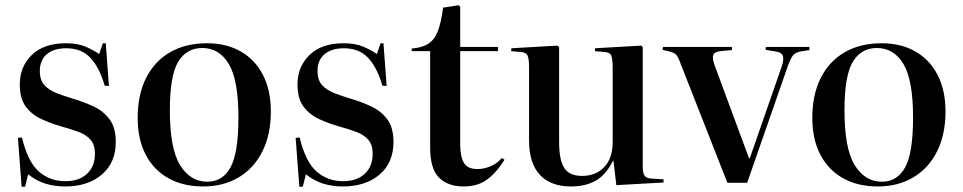

<svg xmlns="http://www.w3.org/2000/svg" viewBox="-20 -693 3650 728"><path d="M62 15 48 -170 63 -172Q86 -78 128 -42Q170 -6 228 -6Q280 -6 310 -34Q340 -62 340 -110Q340 -144 323.5 -163Q307 -182 277.5 -193Q248 -204 211 -214Q173 -225 137 -241.5Q101 -258 78 -288.5Q55 -319 55 -373Q55 -440 100.5 -484.5Q146 -529 230 -529Q274 -529 304.5 -516Q335 -503 356 -488L370 -529H381L393 -367L377 -368Q357 -437 323 -473.5Q289 -510 231 -510Q184 -510 157.5 -487.5Q131 -465 131 -424Q131 -389 148.5 -370Q166 -351 194.5 -340Q223 -329 256 -319Q297 -307 334.5 -289.5Q372 -272 395.5 -240.5Q419 -209 419 -155Q419 -76 366 -31Q313 14 227 14Q188 14 153 3.5Q118 -7 87 -32L75 15Z M750 14Q675 14 619 -17Q563 -48 532.5 -106.5Q502 -165 502 -246Q502 -334 534 -397.5Q566 -461 625 -495Q684 -529 765 -529Q838 -529 892.5 -498Q947 -467 977 -409Q1007 -351 1007 -270Q1007 -183 975 -119Q943 -55 885 -20.5Q827 14 750 14ZM766 -4Q824 -4 854 -58.5Q884 -113 884 -247Q884 -390 847.5 -450.5Q811 -511 747 -511Q687 -511 655.5 -458.5Q624 -406 624 -275Q624 -129 663 -66.5Q702 -4 766 -4Z M1115 15 1101 -170 1116 -172Q1139 -78 1181 -42Q1223 -6 1281 -6Q1333 -6 1363 -34Q1393 -62 1393 -110Q1393 -144 1376.5 -163Q1360 -182 1330.5 -193Q1301 -204 1264 -214Q1226 -225 1190 -241.5Q1154 -258 1131 -288.5Q1108 -319 1108 -373Q1108 -440 1153.5 -484.5Q1199 -529 1283 -529Q1327 -529 1357.5 -516Q1388 -503 1409 -488L1423 -529H1434L1446 -367L1430 -368Q1410 -437 1376 -473.5Q1342 -510 1284 -510Q1237 -510 1210.5 -487.5Q1184 -465 1184 -424Q1184 -389 1201.5 -370Q1219 -351 1247.5 -340Q1276 -329 1309 -319Q1350 -307 1387.5 -289.5Q1425 -272 1448.5 -240.5Q1472 -209 1472 -155Q1472 -76 1419 -31Q1366 14 1280 14Q1241 14 1206 3.5Q1171 -7 1140 -32L1128 15Z M1738 14Q1678 14 1644.5 -19.5Q1611 -53 1611 -134V-499H1541V-509Q1581 -512 1604.5 -527.5Q1628 -543 1640.5 -576Q1653 -609 1660 -664L1718 -673L1725 -668V-515H1868V-499H1725V-145Q1725 -99 1739 -75.5Q1753 -52 1790 -52Q1814 -52 1839 -62Q1864 -72 1883 -94L1893 -87Q1862 -38 1826.5 -12Q1791 14 1738 14Z M2145 14Q2068 14 2027 -30Q1986 -74 1986 -161V-437Q1986 -471 1980 -483Q1974 -495 1953 -496L1918 -499L1919 -510L2093 -520L2100 -515V-155Q2100 -86 2119.5 -56Q2139 -26 2187 -26Q2239 -26 2271 -59.5Q2303 -93 2303 -154V-437Q2303 -470 2297.5 -482.5Q2292 -495 2271 -496L2236 -499V-510L2411 -520L2417 -515V-63Q2417 -38 2423.5 -27.5Q2430 -17 2450 -16L2496 -13V-1L2317 9L2306 -83H2304Q2277 -29 2238 -7.5Q2199 14 2145 14Z M2738 0 2564 -443Q2556 -465 2550.5 -475.5Q2545 -486 2538.5 -490Q2532 -494 2518 -498L2492 -504L2494 -515H2755V-503L2710 -499Q2689 -496 2684.5 -485Q2680 -474 2689 -447L2820 -93H2823L2944 -441Q2952 -464 2949 -479Q2946 -494 2920 -498L2883 -504L2884 -515H3049V-503L3016 -498Q2997 -494 2988 -484.5Q2979 -475 2967 -442L2813 0Z M3308 14Q3233 14 3177 -17Q3121 -48 3090.5 -106.5Q3060 -165 3060 -246Q3060 -334 3092 -397.5Q3124 -461 3183 -495Q3242 -529 3323 -529Q3396 -529 3450.5 -498Q3505 -467 3535 -409Q3565 -351 3565 -270Q3565 -183 3533 -119Q3501 -55 3443 -20.5Q3385 14 3308 14ZM3324 -4Q3382 -4 3412 -58.5Q3442 -113 3442 -247Q3442 -390 3405.5 -450.5Q3369 -511 3305 -511Q3245 -511 3213.5 -458.5Q3182 -406 3182 -275Q3182 -129 3221 -66.5Q3260 -4 3324 -4Z"/></svg>

Font: Literata 72pt Medium
Style: Regular
Weight: 500
Designer: Latin by Veronika Burian and Jose Scaglione. Greek by Irene Vlachou. Cyrillic by Vera Evstafieva.
Foundry: TypeTogether
Version: Version 3.002